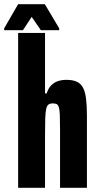

<svg xmlns="http://www.w3.org/2000/svg" viewBox="-52 -901 470 921"><path d="M35 0V-743H164V-453H172Q180 -478 194 -492Q208 -506 226.5 -512Q245 -518 267 -518Q298 -518 317.5 -508.5Q337 -499 347 -479Q357 -459 361 -425.5Q365 -392 365 -344V0H236V-281Q236 -324 235 -349Q234 -374 230.5 -386Q227 -398 220 -401.5Q213 -405 201 -405Q188 -405 180.5 -399.5Q173 -394 169.5 -378Q166 -362 165 -332Q164 -302 164 -253V0ZM-32 -756V-765L35 -881H163L232 -765V-756H144L100 -820L58 -756Z"/></svg>

Font: Saira ExtraCondensed ExtraBold
Style: Regular
Weight: 800
Width: 2
Designer: Hector Gatti with collaboration of the Omnibus-Type team
Foundry: Omnibus-Type
Version: Version 1.101